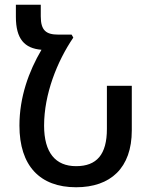

<svg xmlns="http://www.w3.org/2000/svg" viewBox="-20 -780 635 810"><path d="M301 10C446 10 536 -71 536 -230V-418H431V-236C431 -128 388 -79 301 -79C214 -79 166 -136 166 -250C166 -383 221 -521 289 -621V-622L282 -634H226C175 -634 152 -651 152 -711V-760H47V-709C47 -616 83 -576 155 -570C101 -478 62 -370 62 -250C62 -81 148 10 301 10Z"/></svg>

Font: Noto Sans Armenian SemiCondensed Medium
Style: Regular
Weight: 500
Width: 4
Designer: Monotype Design Team
Foundry: Monotype Imaging Inc.
Version: Version 2.008